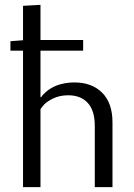

<svg xmlns="http://www.w3.org/2000/svg" viewBox="-20 -772 551 792"><path d="M323 -607V-563H147V-371H149L152 -374Q154 -378 159 -383Q164 -388 171.5 -394.5Q179 -401 190.5 -408Q202 -415 215.5 -420Q229 -425 247.5 -428.5Q266 -432 286 -432Q359 -432 401.5 -389.5Q444 -347 444 -267V0H371V-252Q371 -316 342 -347.5Q313 -379 261 -379Q225 -379 196.5 -364.5Q168 -350 158 -336L147 -322V0H75V-563H23V-602L75 -606V-748L147 -752V-607Z"/></svg>

Font: Arsenal
Style: Regular
Weight: 400
Designer: Andrij Shevchenko
Foundry: Stairsfor.com
Version: Version 1.000